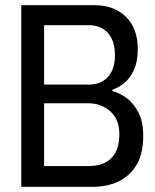

<svg xmlns="http://www.w3.org/2000/svg" viewBox="-20 -720 598 740"><path d="M62 0H337Q394 0 437.5 -21Q481 -42 506.5 -85Q532 -128 532 -196Q532 -251 513.5 -286.5Q495 -322 468 -342Q441 -362 413 -369V-374Q434 -381 456.5 -398Q479 -415 495 -448Q511 -481 511 -531Q511 -611 465 -655.5Q419 -700 345 -700H62ZM150 -80V-322H320Q370 -322 405 -291Q440 -260 440 -203Q440 -142 409.5 -111Q379 -80 322 -80ZM150 -394V-623H322Q369 -623 396 -593Q423 -563 423 -507Q423 -453 396 -423.5Q369 -394 322 -394Z"/></svg>

Font: Phudu Light
Style: Regular
Weight: 400
Version: Version 1.005;gftools[0.9.23]